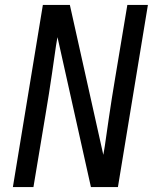

<svg xmlns="http://www.w3.org/2000/svg" viewBox="-20 -755 640 775"><path d="M32 0 153 -735H262L397 -130Q399 -138 400 -147Q401 -156 403 -165L419 -276Q425 -317 431.5 -358.5Q438 -400 445 -441L494 -735H577L456 0H347L219 -574L212 -605Q210 -597 209 -588Q208 -579 206 -570L190 -459Q184 -418 177.5 -376.5Q171 -335 164 -294L115 0Z"/></svg>

Font: Iosevka Curly Extended
Style: Italic
Weight: 400
Width: 7
Italic angle: -9°
Monospace: yes
Designer: Belleve Invis
Foundry: Belleve Invis
Version: Version 11.1.0; ttfautohint (v1.8.3)